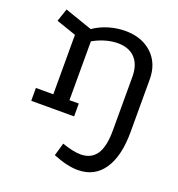

<svg xmlns="http://www.w3.org/2000/svg" viewBox="-123 -546 809 871"><g transform="rotate(20 282.0 -110.5)"><path d="M336 -444Q416 -444 465 -398Q514 -352 514 -275V-21Q514 96 470.5 159.5Q427 223 347 223Q321 223 291 216Q261 209 227 195L245 133Q271 142 293.5 147Q316 152 335 152Q385 152 410.5 115.5Q436 79 436 -1V-259Q436 -317 406.5 -348.5Q377 -380 323 -380Q295 -380 264.5 -371.5Q234 -363 204 -346V-62H249V0H42V-62H126V-349L30 -382L51 -444L184 -398Q218 -421 257 -432.5Q296 -444 336 -444Z"/></g></svg>

Font: Podkova
Style: Regular
Weight: 400
Designer: Ilya Yudin
Foundry: Cyreal (www.cyreal.org)
Version: Version 2.103